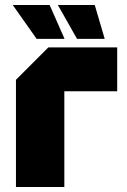

<svg xmlns="http://www.w3.org/2000/svg" viewBox="-20 -750 510 770"><path d="M44 0V-430L174 -560H450V-384H238V0ZM360 -730 400 -594H289L212 -730ZM179 -730 239 -594H127L31 -730Z"/></svg>

Font: Tektur ExtraBold
Style: Regular
Weight: 800
Designer: Adam Jagosz
Foundry: Adam Jagosz
Version: Version 1.005;gftools[0.9.30]